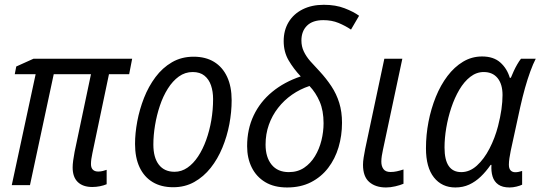

<svg xmlns="http://www.w3.org/2000/svg" viewBox="-20 -784 2289 813"><path d="M370.6 7.8Q331.1 7.8 309.3 -13.2Q287.6 -34.2 287.6 -75.2Q287.6 -87.4 289.8 -104Q292 -120.6 295.9 -141.1L365.2 -469.7H207.5L106.9 0H29.8L130.9 -469.7H42.5L48.8 -502.4L121.6 -535.2H539.6L526.9 -469.7H441.4L371.1 -134.8Q368.2 -122.1 366.7 -110.4Q365.2 -98.6 365.2 -89.4Q365.2 -73.7 373 -65.7Q380.9 -57.6 396 -57.6Q406.2 -57.6 415.8 -60.1Q425.3 -62.5 431.6 -64.9V-3.9Q418.9 1.5 403.1 4.6Q387.2 7.8 370.6 7.8Z M713.4 8.8Q662.6 8.8 626.5 -12.9Q590.3 -34.7 571 -75.7Q551.8 -116.7 551.8 -174.3Q551.8 -219.7 561.3 -270.3Q570.8 -320.8 589.8 -369.4Q608.9 -418 638.4 -457.5Q668 -497.1 708.3 -520.5Q748.5 -543.9 799.8 -543.9Q850.6 -543.9 886.5 -522Q922.4 -500 941.7 -458.7Q960.9 -417.5 960.9 -359.4Q960.9 -310.1 951.2 -258.3Q941.4 -206.5 921.6 -158.7Q901.9 -110.8 872.1 -73.2Q842.3 -35.6 802.7 -13.4Q763.2 8.8 713.4 8.8ZM719.2 -56.6Q748.5 -56.6 773.7 -74Q798.8 -91.3 818.8 -121.6Q838.9 -151.9 853 -191.2Q867.2 -230.5 874.8 -274.9Q882.3 -319.3 882.3 -364.7Q882.3 -396.5 873.5 -422.4Q864.7 -448.2 845.7 -463.6Q826.7 -479 795.9 -479Q763.7 -479 737.3 -460Q710.9 -440.9 690.7 -408.7Q670.4 -376.5 657 -336.4Q643.6 -296.4 636.5 -253.7Q629.4 -210.9 629.4 -171.9Q629.4 -116.7 652.6 -86.7Q675.8 -56.6 719.2 -56.6Z M1195.8 9.8Q1140.6 9.8 1103 -12.9Q1065.4 -35.6 1045.9 -75Q1026.4 -114.3 1026.4 -165Q1026.4 -236.8 1054 -294.9Q1081.5 -353 1132.6 -395Q1183.6 -437 1253.4 -460.4Q1222.7 -493.2 1201.9 -528.8Q1181.2 -564.5 1181.2 -609.9Q1181.2 -655.8 1202.1 -690.4Q1223.1 -725.1 1261.5 -744.4Q1299.8 -763.7 1351.1 -763.7Q1401.4 -763.7 1439.2 -749Q1477.1 -734.4 1500.5 -717.3L1466.3 -658.7Q1442.4 -674.8 1413.6 -686.8Q1384.8 -698.7 1349.1 -698.7Q1303.7 -698.7 1280 -675.3Q1256.3 -651.9 1256.3 -612.3Q1256.3 -587.4 1266.4 -566.2Q1276.4 -544.9 1293.9 -524.9Q1311.5 -504.9 1333.5 -481.9Q1361.8 -451.2 1383.3 -418.7Q1404.8 -386.2 1416.5 -348.4Q1428.2 -310.5 1428.2 -264.2Q1428.2 -210 1413.6 -160.6Q1398.9 -111.3 1369.6 -73Q1340.3 -34.7 1296.9 -12.5Q1253.4 9.8 1195.8 9.8ZM1203.1 -55.2Q1240.2 -55.2 1267.8 -73.7Q1295.4 -92.3 1313.7 -122.6Q1332 -152.8 1341.1 -189.5Q1350.1 -226.1 1350.1 -262.2Q1350.1 -315.4 1333.7 -353.5Q1317.4 -391.6 1290.5 -419.9Q1250.5 -406.7 1216.6 -383.1Q1182.6 -359.4 1157.5 -327.1Q1132.3 -294.9 1118.4 -255.6Q1104.5 -216.3 1104.5 -171.9Q1104.5 -118.2 1130.1 -86.7Q1155.8 -55.2 1203.1 -55.2Z M1614.7 9.8Q1570.3 9.8 1543.7 -13.2Q1517.1 -36.1 1517.1 -86.4Q1517.1 -99.6 1519.8 -116.9Q1522.5 -134.3 1526.4 -153.8L1607.4 -535.2H1683.6L1601.6 -149.9Q1598.6 -136.7 1596.7 -124Q1594.7 -111.3 1594.7 -99.6Q1594.7 -80.1 1603.8 -67.9Q1612.8 -55.7 1633.8 -55.7Q1647 -55.7 1660.4 -58.6Q1673.8 -61.5 1688.5 -66.4V-5.9Q1674.8 0 1654.1 4.9Q1633.3 9.8 1614.7 9.8Z M1908.2 9.8Q1851.1 9.8 1817.4 -32.7Q1783.7 -75.2 1783.7 -156.2Q1783.7 -212.4 1794.4 -268.1Q1805.2 -323.7 1825.4 -373.8Q1845.7 -423.8 1874.8 -462.2Q1903.8 -500.5 1940.7 -522.7Q1977.5 -544.9 2021.5 -544.9Q2069.8 -544.9 2098.4 -519.5Q2127 -494.1 2138.7 -454.6H2143.1Q2148.4 -467.8 2155.3 -482.7Q2162.1 -497.6 2170.2 -511.5Q2178.2 -525.4 2186 -535.2H2248.5Q2237.3 -513.7 2225.6 -481.7Q2213.9 -449.7 2203.1 -411.4Q2192.4 -373 2183.1 -331.5L2142.6 -145.5Q2139.2 -128.9 2137 -113.8Q2134.8 -98.6 2134.8 -86.9Q2134.8 -70.3 2142.1 -62.5Q2149.4 -54.7 2162.1 -54.7Q2168.5 -54.7 2176 -56.2Q2183.6 -57.6 2190.9 -60.1V-2Q2182.1 2.4 2167 6.1Q2151.9 9.8 2137.7 9.8Q2107.4 9.8 2089.8 -2.7Q2072.3 -15.1 2065.7 -36.9Q2059.1 -58.6 2061 -85.9H2057.6Q2038.1 -57.6 2015.6 -36.1Q1993.2 -14.6 1966.8 -2.4Q1940.4 9.8 1908.2 9.8ZM1933.1 -55.2Q1968.8 -55.2 1999.3 -82.8Q2029.8 -110.4 2052.7 -154.8Q2075.7 -199.2 2088.9 -250Q2098.6 -288.1 2103.3 -321Q2107.9 -354 2107.9 -381.3Q2107.9 -427.7 2086.9 -453.4Q2065.9 -479 2028.3 -479Q1997.6 -479 1971.4 -458.7Q1945.3 -438.5 1925 -404.1Q1904.8 -369.6 1890.9 -327.9Q1877 -286.1 1869.6 -242.4Q1862.3 -198.7 1862.3 -159.7Q1862.3 -106.9 1880.1 -81.1Q1897.9 -55.2 1933.1 -55.2Z"/></svg>

Font: Open Sans SemiCondensed
Style: Italic
Weight: 400
Width: 4
Italic angle: -12°
Designer: Monotype Design Team
Foundry: Monotype Imaging Inc.
Version: Version 3.000